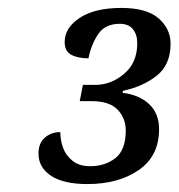

<svg xmlns="http://www.w3.org/2000/svg" viewBox="-20 -844 450 484"><path d="M200 -380Q140 -380 108.5 -401Q77 -422 77 -457Q77 -483 93 -497Q109 -511 132 -511Q132 -491 139 -471.5Q146 -452 163 -438.5Q180 -425 207 -425Q245 -425 271 -445.5Q297 -466 297 -515Q297 -546 276.5 -567.5Q256 -589 211 -589H181L189 -630H220Q260 -630 293 -658Q326 -686 326 -735Q326 -757 315 -770.5Q304 -784 282 -784Q245 -784 227.5 -758Q210 -732 203 -697Q176 -697 159.5 -706Q143 -715 143 -738Q143 -774 181 -799Q219 -824 286 -824Q350 -824 380 -797.5Q410 -771 410 -734Q410 -681 375.5 -653.5Q341 -626 290 -615L289 -610Q331 -605 356 -581.5Q381 -558 381 -518Q381 -451 330 -415.5Q279 -380 200 -380Z"/></svg>

Font: Noto Serif Tamil SemiCondensed
Style: Italic
Weight: 400
Width: 4
Italic angle: -12°
Designer: Indian Type Foundry, Tom Grace, and the Monotype Design Team
Foundry: Monotype Imaging Inc.
Version: Version 2.003; ttfautohint (v1.8.4.7-5d5b)